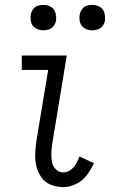

<svg xmlns="http://www.w3.org/2000/svg" viewBox="-20 -757 472 785"><path d="M239 8Q265 8 291.5 -5Q318 -18 335.5 -41.5Q353 -65 364 -90L305 -117Q299 -102 291 -87.5Q283 -73 269 -62.5Q255 -52 239 -52Q220 -52 207.5 -65.5Q195 -79 192 -97Q189 -115 190 -134Q191 -153 194 -172L253 -530H69V-471H177L129 -182Q125 -155 124 -128.5Q123 -102 129 -77Q135 -52 149.5 -31.5Q164 -11 188 -1.5Q212 8 239 8ZM357 -633Q369 -633 380.5 -637Q392 -641 399.5 -651Q407 -661 409 -672Q411 -689 406.5 -705Q402 -721 388 -729Q374 -737 357 -737Q346 -737 334.5 -733.5Q323 -730 315.5 -719.5Q308 -709 306 -698Q303 -681 307.5 -665Q312 -649 326.5 -641Q341 -633 357 -633ZM157 -633Q169 -633 180.5 -637Q192 -641 199.5 -651Q207 -661 209 -672Q211 -689 206.5 -705Q202 -721 188 -729Q174 -737 157 -737Q146 -737 134.5 -733.5Q123 -730 115.5 -719.5Q108 -709 106 -698Q103 -681 107.5 -665Q112 -649 126.5 -641Q141 -633 157 -633Z"/></svg>

Font: Iosevka Sparkle Light
Style: Italic
Weight: 300
Italic angle: -9°
Designer: Belleve Invis
Foundry: Belleve Invis
Version: Version 4.5.0; ttfautohint (v1.8.3)